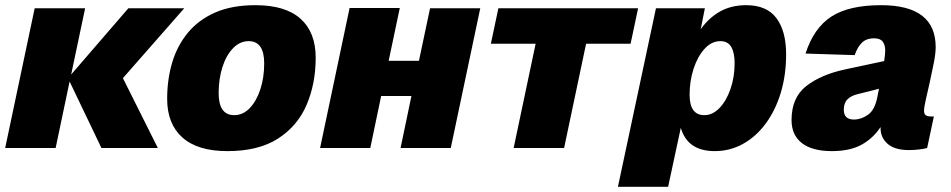

<svg xmlns="http://www.w3.org/2000/svg" viewBox="-21 -572 3676 742"><path d="M-1 0 113 -540H308L254 -284L475 -540H691L454 -270L589 0H371L248 -257L194 0Z M858 12Q743 12 684 -40.5Q625 -93 625 -190Q625 -265 644.5 -330.5Q664 -396 705.5 -446Q747 -496 811.5 -524Q876 -552 966 -552Q1082 -552 1140.5 -499.5Q1199 -447 1199 -349Q1199 -249 1164 -167Q1129 -85 1053.5 -36.5Q978 12 858 12ZM884 -127Q918 -127 944 -154Q970 -181 985 -226.5Q1000 -272 1000 -327Q1000 -413 940 -413Q906 -413 879.5 -385.5Q853 -358 838.5 -312.5Q824 -267 824 -212Q824 -127 884 -127Z M1216 0 1330 -541H1524L1481 -337H1598L1641 -540H1835L1721 0H1527L1569 -201H1452L1410 0Z M1964 0 2049 -403H1876L1905 -540H2445L2416 -403H2244L2159 0Z M2367 150 2514 -540H2703L2687 -459Q2718 -503 2761.5 -527.5Q2805 -552 2863 -552Q2942 -552 2979.5 -502Q3017 -452 3017 -362Q3017 -282 2996.5 -214Q2976 -146 2938.5 -95Q2901 -44 2850.5 -16Q2800 12 2741 12Q2636 12 2610 -78L2561 150ZM2701 -127Q2733 -127 2759.5 -154.5Q2786 -182 2802 -228Q2818 -274 2818 -328Q2818 -368 2805 -390.5Q2792 -413 2763 -413Q2729 -413 2702 -383.5Q2675 -354 2659.5 -306.5Q2644 -259 2644 -206Q2644 -127 2701 -127Z M3382 -77Q3382 -80 3382 -81Q3353 -37 3308 -12.5Q3263 12 3194 12Q3118 12 3078 -19Q3038 -50 3038 -108Q3038 -195 3095 -239.5Q3152 -284 3246 -304L3396 -336Q3400 -364 3400 -376Q3400 -398 3390.5 -411Q3381 -424 3356 -424Q3328 -424 3310.5 -407.5Q3293 -391 3282 -359L3092 -365Q3124 -464 3192 -508Q3260 -552 3384 -552Q3595 -552 3595 -390Q3595 -366 3588 -330Q3581 -294 3572.5 -256Q3564 -218 3557 -187.5Q3550 -157 3550 -144Q3550 -131 3557 -126.5Q3564 -122 3576 -122H3588L3562 0Q3552 3 3531.5 5.5Q3511 8 3492 8Q3437 8 3409.5 -16Q3382 -40 3382 -77ZM3240 -148Q3240 -110 3279 -110Q3307 -110 3333.5 -128.5Q3360 -147 3370 -199Q3371 -205 3372.5 -212.5Q3374 -220 3376 -229L3293 -208Q3268 -202 3254 -188Q3240 -174 3240 -148Z"/></svg>

Font: Geist Black
Style: Italic
Weight: 900
Italic angle: -12°
Designer: Basement.studio, Andrés Briganti, Mateo Zaragoza
Foundry: Basement.studio, Vercel, Andrés Briganti, Guido Ferreyra, Mateo Zaragoza
Version: Version 1.500; ttfautohint (v1.8.4.7-5d5b)